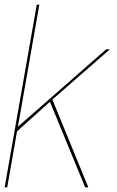

<svg xmlns="http://www.w3.org/2000/svg" viewBox="-23 -805 504 825"><path d="M-3 0H8L52 -251L46.5 -237.5L193 -369L190 -371.5L343 0H356.5L200.5 -381L197 -373L449 -593H433L42.5 -250.5L52.5 -252L146 -785H135Z"/></svg>

Font: Anybody UltraCondensed Thin Thin
Style: Italic
Weight: 250
Italic angle: -10°
Version: Version 1.111